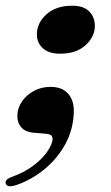

<svg xmlns="http://www.w3.org/2000/svg" viewBox="-41 -468 390 674"><path d="M78.5 -2Q48.5 -4 33.8 -21Q19 -38 20 -64Q20.5 -88 35.5 -110.8Q50.5 -133.5 76.8 -148.2Q103 -163 136.5 -163Q178 -163 199 -138.2Q220 -113.5 218 -71.5Q215.5 -11.5 187.8 38.8Q160 89 115.8 125.5Q71.5 162 19.5 180.5Q-14.5 192.5 -20.5 177.5Q-26 163 -0.5 153.5Q46.5 136.5 78 112Q109.5 87.5 125.8 63Q142 38.5 143.5 22Q144 11 137.8 6.5Q131.5 2 114.5 1ZM169.5 -279.5Q130 -279.5 108.8 -299.2Q87.5 -319 88.5 -349.5Q89.5 -389 123 -418.5Q156.5 -448 212.5 -448Q253 -448 272.8 -427.2Q292.5 -406.5 292 -375.5Q291 -338 258.8 -308.8Q226.5 -279.5 169.5 -279.5Z"/></svg>

Font: Fraunces 72pt
Style: Bold Italic
Weight: 700
Italic angle: -16°
Version: Version 1.000;[b76b70a41]